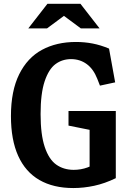

<svg xmlns="http://www.w3.org/2000/svg" viewBox="-20 -959 660 991"><path d="M36.5 -359.7Q36.5 -489.8 79 -575.5Q121.4 -661.1 196.7 -701.8Q271.9 -742.4 372.3 -742.4Q416.3 -742.4 457.9 -734.4Q499.4 -726.4 542.8 -708.2L574.4 -533.9L495.9 -517L482 -552.6Q462 -603.2 427.6 -628.3Q393.2 -653.4 348.1 -653.9Q301.5 -654.1 266.5 -628.2Q231.6 -602.4 210.5 -539.5Q189.5 -476.5 189.5 -370.2Q189.5 -264.1 211 -200.2Q232.5 -136.3 270.2 -109.5Q308 -82.6 360.2 -82.3Q398 -82.4 431.2 -94.6Q464.4 -106.8 498.2 -128L442.5 -61.7V-318.7L489.5 -279.4L333.6 -310.7V-386.1H577.7V-39.4Q520.7 -11.8 466.2 -0.1Q411.7 11.6 358.6 11.6Q255.2 11.6 183.3 -30Q111.4 -71.5 74 -154.2Q36.5 -236.9 36.5 -359.7ZM224.8 -939.4H395.2L493.9 -812.5H397.2L297.7 -886.2H322.3L222.8 -812.5H126.1Z"/></svg>

Font: Monaspace Xenon Var
Style: Regular
Weight: 400
Designer: Riley Cran and the Lettermatic Team
Version: Version 1.000 (Monaspace Xenon Var)